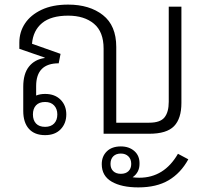

<svg xmlns="http://www.w3.org/2000/svg" viewBox="-20 -581 897 834"><path d="M176 6Q130 6 105.5 -21.5Q81 -49 81 -99V-204Q81 -261 106 -292Q131 -323 174 -329V-331L64 -369V-396Q64 -442 88.5 -479Q113 -516 160.5 -538.5Q208 -561 276 -561Q369 -561 427 -515.5Q485 -470 485 -377V-48H628Q676 -48 694.5 -71Q713 -94 713 -139V-552H768V-134Q768 -66 736 -33Q704 0 628 0H430V-370Q430 -443 388 -478Q346 -513 276 -513Q202 -513 163 -481Q124 -449 119 -391L243 -347L235 -306Q137 -306 137 -207V-166Q154 -173 176 -173Q218 -173 243 -148Q268 -123 268 -84Q268 -45 243.5 -19.5Q219 6 176 6ZM176 -30Q201 -30 215 -44.5Q229 -59 229 -84Q229 -108 215 -123Q201 -138 176 -138Q150 -138 136.5 -123.5Q123 -109 123 -84Q123 -59 136.5 -44.5Q150 -30 176 -30ZM581 233Q508 233 465 208Q422 183 422 132Q422 98 444 76.5Q466 55 505 55Q541 55 564 75.5Q587 96 586 131Q586 168 556 189Q570 191 585 191Q693 191 753 87L798 111Q765 171 712.5 202Q660 233 581 233ZM505 174Q526 174 538 162.5Q550 151 550 131Q550 110 537.5 98Q525 86 505 86Q484 86 472 98Q460 110 460 131Q460 151 472 162.5Q484 174 505 174Z"/></svg>

Font: Noto Sans Thai Looped Light
Style: Regular
Weight: 300
Designer: Sasikarn Vongin, Ben Mitchell
Foundry: The Fontpad Ltd
Version: Version 1.001; ttfautohint (v1.8.4.7-5d5b)